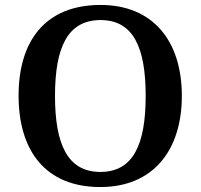

<svg xmlns="http://www.w3.org/2000/svg" viewBox="-20 -745 810 775"><path d="M385 10C597 10 714 -137 714 -358C714 -580 597 -725 386 -725C163 -725 55 -580 55 -359C55 -137 163 10 385 10ZM385 -51C252 -51 202 -164 202 -358C202 -552 252 -664 386 -664C519 -664 568 -552 568 -358C568 -164 519 -51 385 -51Z"/></svg>

Font: Noto Serif Sinhala SemiBold
Style: Regular
Weight: 600
Designer: Jelle Bosma - Monotype Design Team
Foundry: Monotype Imaging Inc.
Version: Version 2.007